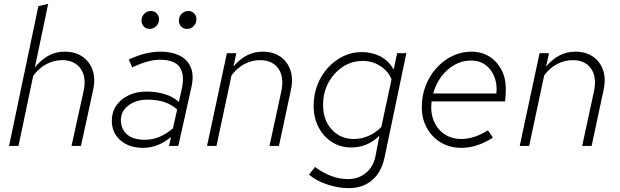

<svg xmlns="http://www.w3.org/2000/svg" viewBox="-20 -757 3214 996"><path d="M27 0 179 -725 230 -737 161 -408Q194 -448 232 -468.5Q270 -489 315 -489Q369 -489 406.5 -464Q444 -439 460 -394.5Q476 -350 463 -290L400 0H351L413 -282Q430 -356 398.5 -400.5Q367 -445 302 -445Q259 -445 220 -424Q181 -403 152 -363L76 0Z M722 10Q650 10 605 -29Q560 -68 560 -130Q560 -175 583 -209Q606 -243 647 -262.5Q688 -282 740 -282Q791 -282 835 -268.5Q879 -255 908 -228L923 -296Q939 -368 913 -407.5Q887 -447 809 -447Q778 -447 744 -437.5Q710 -428 666 -408L648 -448Q695 -470 735 -479.5Q775 -489 812 -489Q870 -489 911 -469Q952 -449 969.5 -408Q987 -367 973 -305L905 0H857L867 -46Q834 -19 798 -4.5Q762 10 722 10ZM731 -32Q773 -32 808.5 -47.5Q844 -63 877 -91L899 -189Q870 -215 833 -227.5Q796 -240 744 -240Q686 -240 646.5 -210Q607 -180 607 -135Q607 -89 638 -60.5Q669 -32 731 -32ZM755 -607Q738 -607 726 -619.5Q714 -632 714 -650Q714 -671 728.5 -685.5Q743 -700 764 -700Q781 -700 793 -687.5Q805 -675 805 -657Q805 -636 790.5 -621.5Q776 -607 755 -607ZM949 -607Q932 -607 920 -619.5Q908 -632 908 -650Q908 -671 922.5 -685.5Q937 -700 958 -700Q975 -700 987 -687.5Q999 -675 999 -657Q999 -636 984.5 -621.5Q970 -607 949 -607Z M1054 0 1157 -481H1206L1191 -412Q1223 -450 1260.5 -469.5Q1298 -489 1342 -489Q1396 -489 1433 -464Q1470 -439 1486 -394.5Q1502 -350 1489 -290L1427 0H1378L1439 -282Q1455 -356 1424.5 -400.5Q1394 -445 1329 -445Q1286 -445 1247.5 -424.5Q1209 -404 1181 -366L1103 0Z M1789 219Q1737 219 1679.5 200.5Q1622 182 1583 149L1614 109Q1698 172 1786 172Q1841 172 1880 138.5Q1919 105 1929 47L1948 -53Q1917 -22 1880 -7Q1843 8 1802 8Q1746 8 1702 -20Q1658 -48 1632.5 -97Q1607 -146 1607 -209Q1607 -266 1626.5 -316.5Q1646 -367 1680.5 -405Q1715 -443 1760 -465Q1805 -487 1857 -487Q1908 -487 1952 -465Q1996 -443 2022 -396L2040 -481H2088L1975 59Q1959 136 1910.5 177.5Q1862 219 1789 219ZM1816 -36Q1856 -36 1893 -52.5Q1930 -69 1958 -98L2011 -345Q1995 -387 1953.5 -414Q1912 -441 1862 -441Q1805 -441 1758.5 -410.5Q1712 -380 1684 -328.5Q1656 -277 1656 -213Q1656 -134 1701 -85Q1746 -36 1816 -36Z M2373 10Q2314 10 2267.5 -17.5Q2221 -45 2194.5 -93Q2168 -141 2168 -201Q2168 -260 2188 -312Q2208 -364 2244 -404Q2280 -444 2326.5 -466.5Q2373 -489 2425 -489Q2478 -489 2518 -464Q2558 -439 2581 -395.5Q2604 -352 2604 -295Q2604 -279 2603 -263.5Q2602 -248 2600 -231H2219Q2212 -175 2230 -130.5Q2248 -86 2285.5 -61Q2323 -36 2374 -36Q2406 -36 2441.5 -47.5Q2477 -59 2511 -81L2537 -43Q2497 -17 2455.5 -3.5Q2414 10 2373 10ZM2227 -272H2555Q2560 -320 2544.5 -359Q2529 -398 2498 -420.5Q2467 -443 2422 -443Q2378 -443 2338.5 -421Q2299 -399 2270 -360.5Q2241 -322 2227 -272Z M2676 0 2779 -481H2828L2813 -412Q2845 -450 2882.5 -469.5Q2920 -489 2964 -489Q3018 -489 3055 -464Q3092 -439 3108 -394.5Q3124 -350 3111 -290L3049 0H3000L3061 -282Q3077 -356 3046.5 -400.5Q3016 -445 2951 -445Q2908 -445 2869.5 -424.5Q2831 -404 2803 -366L2725 0Z"/></svg>

Font: Red Hat Text VF
Style: Italic
Weight: 300
Italic angle: -12°
Designer: Pentagram, MCKL
Foundry: Pentagram, MCKL
Version: Version 1.023